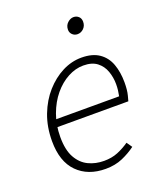

<svg xmlns="http://www.w3.org/2000/svg" viewBox="-129 -759 728 857"><g transform="rotate(-20 235.5 -331.0)"><path d="M226 12Q142 12 92 -38.5Q42 -89 42 -186Q42 -254 63.5 -310Q85 -366 121 -406.5Q157 -447 201 -469.5Q245 -492 292 -492Q344 -492 376 -470Q408 -448 422 -409.5Q436 -371 436 -322Q436 -305 434.5 -289.5Q433 -274 429.5 -261Q426 -248 423 -237H75L82 -272H392Q395 -287 396.5 -300Q398 -313 398 -328Q398 -360 387.5 -389.5Q377 -419 353 -437.5Q329 -456 288 -456Q251 -456 214.5 -436.5Q178 -417 148.5 -381.5Q119 -346 101 -297Q83 -248 83 -191Q83 -129 103.5 -92.5Q124 -56 157.5 -40Q191 -24 231 -24Q268 -24 297 -36Q326 -48 352 -66L370 -40Q342 -19 306.5 -3.5Q271 12 226 12ZM313 -596Q299 -596 289 -605.5Q279 -615 279 -629Q279 -649 292.5 -661.5Q306 -674 321 -674Q335 -674 345 -665Q355 -656 355 -640Q355 -621 342.5 -608.5Q330 -596 313 -596Z"/></g></svg>

Font: Source Sans 3 Light
Style: Italic
Weight: 300
Italic angle: -11°
Designer: Paul D. Hunt
Foundry: Adobe
Version: Version 3.046;hotconv 1.0.118;makeotfexe 2.5.65603